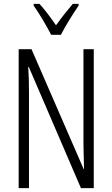

<svg xmlns="http://www.w3.org/2000/svg" viewBox="-20 -967 577 987"><path d="M243 -788H293C317 -835 355 -896 384 -938V-947H354C320 -906 298 -879 268 -837C241 -876 209 -919 183 -947H153V-938C181 -899 219 -835 243 -788ZM462 0V-714H409V-234C409 -200 411 -150 412 -98H410L142 -714H76V0H129V-493C129 -542 128 -582 125 -623H128L396 0Z"/></svg>

Font: Noto Sans Gujarati ExtraCondensed Light
Style: Regular
Weight: 300
Width: 2
Designer: Jelle Bosma - Monotype Design Team, Universal Thirst
Foundry: Monotype Imaging Inc.
Version: Version 2.106